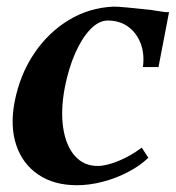

<svg xmlns="http://www.w3.org/2000/svg" viewBox="-20 -537 525 572"><path d="M209 14.8Q140.6 14.8 93.8 -17Q47 -48.8 28.3 -105.1Q9.6 -161.4 23.6 -234Q39.6 -315.2 81.8 -377.8Q124 -440.4 185 -477.3Q246 -514.2 318 -517.2Q329 -517.6 359.8 -514.6Q390.6 -511.6 431 -507.2Q448 -504.6 462 -502.4Q476 -500.2 483.6 -500.8L452.2 -337.2H405.8Q411 -376.4 398.9 -407.9Q386.8 -439.4 361.1 -457.9Q335.4 -476.4 298.8 -475.8Q273 -474.6 248.5 -449Q224 -423.4 204.3 -379Q184.6 -334.6 173.2 -277Q160.2 -208.8 168.3 -155.8Q176.4 -102.8 202.9 -72.7Q229.4 -42.6 270.8 -42.6Q297.2 -42.6 334.1 -58Q371 -73.4 402.2 -97.2L422 -67Q397 -43 361.2 -24.4Q325.4 -5.8 286 4.5Q246.6 14.8 209 14.8Z"/></svg>

Font: Wittgenstein
Style: Italic
Weight: 400
Italic angle: -11°
Designer: Jörg Drees
Foundry: Jörg Drees
Version: Version 1.500